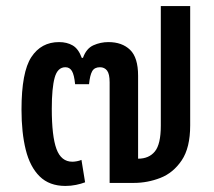

<svg xmlns="http://www.w3.org/2000/svg" viewBox="-20 -604 708 634"><path d="M228 -326Q225 -357 217.5 -369.5Q210 -382 196 -382Q170 -382 160.5 -347.5Q151 -313 151 -245Q151 -154 166.5 -112Q182 -70 219 -70Q225 -70 233.5 -71.5Q242 -73 249 -76L261 -2Q248 3 231 6.5Q214 10 196 10Q143 10 111 -21.5Q79 -53 65 -109.5Q51 -166 51 -242Q51 -366 83.5 -415.5Q116 -465 175 -465Q201 -465 220 -454Q239 -443 250 -413H254Q265 -444 288.5 -454.5Q312 -465 338 -465Q383 -465 409.5 -439.5Q436 -414 436 -354V-80Q472 -80 491.5 -104Q511 -128 511 -189V-584H608V-190Q608 -116 580 -74.5Q552 -33 509.5 -16.5Q467 0 422 0H342V-332Q342 -360 333.5 -371Q325 -382 310 -382Q292 -382 284.5 -369Q277 -356 274 -326Z"/></svg>

Font: Noto Sans Thai SemCond Med
Style: Regular
Weight: 500
Width: 4
Designer: Monotype Design Team
Foundry: Monotype Imaging Inc.
Version: Version 2.002; ttfautohint (v1.8.4.7-5d5b)